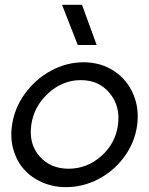

<svg xmlns="http://www.w3.org/2000/svg" viewBox="-20 -770 620 798"><path d="M29.8 -248Q39.6 -319.8 83.3 -380.4Q127 -440.9 191.9 -476.1Q256.8 -511.2 327.1 -511.2Q397.5 -511.2 452.1 -476.1Q506.8 -440.9 533.2 -380.4Q559.6 -319.8 549.8 -248Q539.6 -176.8 496.3 -117.9Q453.1 -59.1 388.9 -25.6Q324.7 7.8 253.9 7.8Q201.2 7.8 155.8 -12Q110.4 -31.7 80.1 -65.7Q49.8 -99.6 35.9 -147.2Q22 -194.8 29.8 -248ZM109.9 -250Q99.1 -172.9 144 -120.8Q189 -68.8 265.1 -68.8Q341.3 -68.8 400.4 -120.8Q459.5 -172.9 470.2 -250Q481 -327.6 436.3 -382.3Q391.6 -437 315.9 -437Q240.2 -437 180.4 -382.3Q120.6 -327.6 109.9 -250ZM237.8 -750H320.8L381.8 -583H303.2Z"/></svg>

Font: Human Sans
Style: Italic
Weight: 400
Italic angle: -8°
Designer: Tim Radville
Foundry: Continuum
Version: Version 1.000;FEAKit 1.0